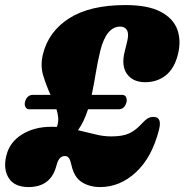

<svg xmlns="http://www.w3.org/2000/svg" viewBox="-47 -729 728 758"><path d="M-22 -114.5Q-9 -168 39.8 -198.2Q88.5 -228.5 156 -228.5Q167 -228.5 177.5 -228Q179.5 -232.5 180.5 -237Q184 -251.5 182.5 -266.8Q181 -282 176 -297.5H69.5Q58.5 -297.5 53.8 -306Q49 -314.5 51.5 -326Q59 -354.5 83.5 -354.5H152.5Q136 -390.5 123.8 -430.2Q111.5 -470 122.5 -515Q144.5 -604.5 226.2 -656.8Q308 -709 448.5 -709Q536.5 -709 586.5 -683Q636.5 -657 652.8 -613Q669 -569 655.5 -514.5Q641.5 -458.5 607.5 -431.5Q573.5 -404.5 526 -404.5Q478 -404.5 454.5 -436.8Q431 -469 445.5 -526.5L455 -565Q462.5 -595 454.5 -609.5Q446.5 -624 427.5 -624Q373 -624 349 -529Q338.5 -485.5 331.2 -441Q324 -396.5 315 -354.5H434.5Q446 -354.5 450.5 -346Q455 -337.5 452.5 -326Q445 -297.5 420.5 -297.5H300.5Q293 -274.5 283.5 -253.8Q274 -233 261 -215Q296.5 -207 328.2 -198.8Q360 -190.5 392.5 -190.5Q437 -190.5 462 -202Q487 -213.5 508.5 -236.5Q524.5 -254 535 -260.8Q545.5 -267.5 559 -267.5Q594 -267.5 580.5 -216Q553 -108 490 -49.2Q427 9.5 348 9.5Q307 9.5 276.2 -9.8Q245.5 -29 235 -77.5Q230.5 -98 224.8 -105.5Q219 -113 209 -113Q185 -113 176 -76Q154.5 9.5 65.5 9.5Q10 9.5 -12.5 -26.2Q-35 -62 -22 -114.5Z"/></svg>

Font: Fraunces 144pt S100 Black
Style: Italic
Weight: 900
Italic angle: -16°
Version: Version 1.000; ttfautohint (v1.8.3)